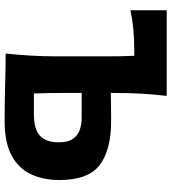

<svg xmlns="http://www.w3.org/2000/svg" viewBox="26 -779 758 850"><g transform="rotate(90 405.0 -354.0)"><path d="M516.5 4.5Q427 4.5 354.5 2.2Q282 0 217 0Q223 -57.5 226.2 -111.5Q229.5 -165.5 229.5 -232.5V-448.5Q229.5 -515.5 227 -569.5H208.5Q152 -569.5 108.2 -565.2Q64.5 -561 25.5 -552.5V-713H404.5Q397.5 -654 394.5 -598.5Q391.5 -543 391.5 -474.5V-465.5Q417.5 -466 448 -466.5Q478.5 -467 515 -467Q645 -467 711 -416Q777 -365 777 -238.5Q777 -167.5 751.8 -112.8Q726.5 -58 669.2 -26.8Q612 4.5 516.5 4.5ZM394 -125H485Q550.5 -125 580.2 -151.2Q610 -177.5 610 -235.5Q610 -277 594 -298.8Q578 -320.5 553.8 -328.5Q529.5 -336.5 504 -336.5H391.5V-261.5Q391.5 -223.5 392 -190.5Q392.5 -157.5 394 -125Z"/></g></svg>

Font: Commissioner Flair
Style: Bold
Weight: 700
Designer: Kostas Bartsokas
Foundry: Kostas Bartsokas
Version: Version 1.000; ttfautohint (v1.8.3)